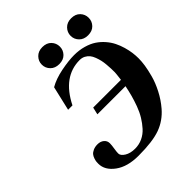

<svg xmlns="http://www.w3.org/2000/svg" viewBox="-242 -1026 1187 1187"><g transform="rotate(-45 351.0 -433.0)"><path d="M64.9 -126Q64.9 -135.3 65.7 -143.6Q66.4 -151.9 71 -166Q75.7 -180.2 83.5 -189.9Q91.3 -199.7 107.7 -207.3Q124 -214.8 146 -214.8Q171.9 -214.8 188.5 -200.9Q205.1 -187 205.1 -165Q205.1 -148.4 200.9 -123.3Q196.8 -98.1 196.8 -84Q196.8 -64.5 223.9 -47.6Q251 -30.8 292 -30.8Q327.1 -30.8 357.7 -45.2Q388.2 -59.6 411.1 -85Q434.1 -110.4 452.6 -140.9Q471.2 -171.4 484.9 -208.7Q498.5 -246.1 507.3 -278.8Q516.1 -311.5 522.9 -346.2H276.9L288.1 -394H530.8Q537.1 -443.8 537.1 -454.1Q537.1 -472.2 536.6 -485.8Q536.1 -499.5 534.2 -522.5Q532.2 -545.4 528.3 -562.5Q524.4 -579.6 517.1 -599.1Q509.8 -618.7 499.5 -631.3Q489.3 -644 473.1 -652.6Q457 -661.1 437 -661.1Q290.5 -661.1 207 -494.1H168.9L206.1 -653.8Q252.4 -680.7 318.8 -693.8Q385.3 -707 433.1 -707Q478 -707 516.4 -696Q554.7 -685.1 581.8 -667Q608.9 -648.9 630.4 -624Q651.9 -599.1 665 -572.5Q678.2 -545.9 686.8 -516.1Q695.3 -486.3 698.7 -460.7Q702.1 -435.1 702.1 -410.2Q702.1 -384.8 697.3 -351.8Q692.4 -318.8 680.4 -274.4Q668.5 -230 643.1 -180.7Q617.7 -131.3 582 -89.8Q533.7 -33.7 466.6 -9.3Q399.4 15.1 275.9 15.1Q179.7 15.1 122.3 -27.1Q64.9 -69.3 64.9 -126ZM330.1 -880.9Q367.2 -880.9 388.2 -858.9Q409.2 -836.9 409.2 -806.2Q409.2 -775.9 388.2 -753.9Q367.2 -731.9 330.1 -731.9Q293.9 -731.9 272.5 -753.9Q251 -775.9 251 -806.2Q251 -836.4 272.5 -858.6Q293.9 -880.9 330.1 -880.9ZM582 -880.9Q619.1 -880.9 640.1 -858.9Q661.1 -836.9 661.1 -806.2Q661.1 -775.9 640.1 -753.9Q619.1 -731.9 582 -731.9Q545.9 -731.9 524.4 -753.9Q502.9 -775.9 502.9 -806.2Q502.9 -836.4 524.4 -858.6Q545.9 -880.9 582 -880.9Z"/></g></svg>

Font: Linguistics Pro
Style: Bold Italic
Weight: 700
Italic angle: -12°
Designer: Stefan Peev, Context Ltd
Foundry: Stefan Peev, Context Ltd
Version: Version 001.000